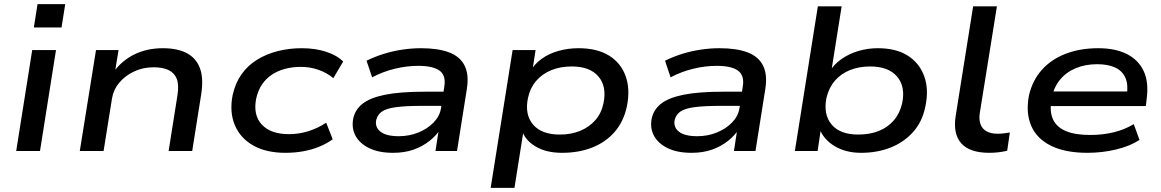

<svg xmlns="http://www.w3.org/2000/svg" viewBox="-20 -736 5661 936"><path d="M145 -602 163 -716H298L280 -602ZM59 0 137 -492H253L175 0Z M369 0 448 -492H558L540 -383H532Q574 -441 635.5 -471Q697 -501 774 -501Q845 -501 890.5 -477Q936 -453 954.5 -404Q973 -355 961 -277L917 0H802L845 -271Q853 -322 842 -351Q831 -380 802.5 -394Q774 -408 729 -408Q676 -408 632.5 -387Q589 -366 561 -332.5Q533 -299 526 -256L485 0Z M1372 9Q1278 9 1215 -26.5Q1152 -62 1125 -125.5Q1098 -189 1114 -272Q1127 -331 1157.5 -374Q1188 -417 1233.5 -445Q1279 -473 1334.5 -487Q1390 -501 1451 -501Q1516 -501 1569 -484Q1622 -467 1653 -436L1605 -355Q1574 -381 1533 -395.5Q1492 -410 1447 -410Q1406 -410 1370 -400.5Q1334 -391 1305.5 -372Q1277 -353 1257.5 -324.5Q1238 -296 1229 -256Q1213 -175 1256.5 -128.5Q1300 -82 1389 -82Q1437 -82 1483.5 -96.5Q1530 -111 1570 -138L1602 -57Q1573 -36 1536.5 -21Q1500 -6 1458.5 1.5Q1417 9 1372 9Z M1896 9Q1827 9 1780.5 -13.5Q1734 -36 1713.5 -73.5Q1693 -111 1702 -158Q1711 -201 1747 -230Q1783 -259 1856.5 -274Q1930 -289 2053 -289H2161L2151 -220H2041Q1958 -220 1910 -213.5Q1862 -207 1841 -191.5Q1820 -176 1814 -151Q1807 -116 1835 -94Q1863 -72 1924 -72Q1975 -72 2019.5 -90Q2064 -108 2094 -139Q2124 -170 2130 -209L2146 -314Q2155 -368 2123 -391.5Q2091 -415 2019 -415Q1963 -415 1905 -401Q1847 -387 1794 -359L1767 -440Q1805 -459 1849.5 -473Q1894 -487 1941 -494Q1988 -501 2032 -501Q2115 -501 2168.5 -481Q2222 -461 2244.5 -417Q2267 -373 2256 -303L2208 0H2103L2120 -111H2130Q2109 -77 2074.5 -49.5Q2040 -22 1996 -6.5Q1952 9 1896 9Z M2372 180 2479 -492H2591L2574 -383H2562Q2583 -422 2619.5 -448.5Q2656 -475 2703 -488Q2750 -501 2800 -501Q2891 -501 2949 -465Q3007 -429 3030 -365Q3053 -301 3036 -217Q3020 -143 2976.5 -93Q2933 -43 2867.5 -17Q2802 9 2720 9Q2642 9 2590 -22.5Q2538 -54 2524 -103L2533 -104L2488 180ZM2709 -80Q2764 -80 2808 -98Q2852 -116 2882 -150Q2912 -184 2922 -233Q2939 -314 2897.5 -363Q2856 -412 2767 -412Q2713 -412 2669 -394.5Q2625 -377 2595 -343Q2565 -309 2554 -259Q2537 -178 2578.5 -129Q2620 -80 2709 -80Z M3351 9Q3282 9 3235.5 -13.5Q3189 -36 3168.5 -73.5Q3148 -111 3157 -158Q3166 -201 3202 -230Q3238 -259 3311.5 -274Q3385 -289 3508 -289H3616L3606 -220H3496Q3413 -220 3365 -213.5Q3317 -207 3296 -191.5Q3275 -176 3269 -151Q3262 -116 3290 -94Q3318 -72 3379 -72Q3430 -72 3474.5 -90Q3519 -108 3549 -139Q3579 -170 3585 -209L3601 -314Q3610 -368 3578 -391.5Q3546 -415 3474 -415Q3418 -415 3360 -401Q3302 -387 3249 -359L3222 -440Q3260 -459 3304.5 -473Q3349 -487 3396 -494Q3443 -501 3487 -501Q3570 -501 3623.5 -481Q3677 -461 3699.5 -417Q3722 -373 3711 -303L3663 0H3558L3575 -111H3585Q3564 -77 3529.5 -49.5Q3495 -22 3451 -6.5Q3407 9 3351 9Z M4178 9Q4103 9 4049 -23.5Q3995 -56 3975 -109H3982L3966 0H3855L3967 -705H4083L4032 -384H4022Q4045 -422 4082 -448Q4119 -474 4165 -487.5Q4211 -501 4259 -501Q4348 -501 4405 -465Q4462 -429 4485.5 -364.5Q4509 -300 4491 -216Q4476 -142 4431 -92Q4386 -42 4321 -16.5Q4256 9 4178 9ZM4164 -80Q4220 -80 4264 -97.5Q4308 -115 4337.5 -149.5Q4367 -184 4378 -233Q4395 -314 4353 -363Q4311 -412 4222 -412Q4168 -412 4124 -394.5Q4080 -377 4050.5 -343Q4021 -309 4009 -259Q3993 -178 4034 -129Q4075 -80 4164 -80Z M4803 9Q4707 9 4666 -37.5Q4625 -84 4639 -171L4724 -705H4840L4756 -182Q4752 -153 4760 -130.5Q4768 -108 4789 -96Q4810 -84 4844 -84Q4858 -84 4874.5 -86Q4891 -88 4903 -90L4890 -1Q4868 4 4846.5 6.5Q4825 9 4803 9Z M5281 9Q5174 9 5104.5 -25Q5035 -59 5007.5 -122Q4980 -185 4996 -270Q5013 -344 5059 -395.5Q5105 -447 5175.5 -474Q5246 -501 5334 -501Q5416 -501 5472.5 -473Q5529 -445 5555 -390.5Q5581 -336 5570 -254L5566 -219H5078L5089 -290H5499L5473 -271Q5481 -323 5466.5 -356.5Q5452 -390 5417 -406.5Q5382 -423 5329 -423Q5270 -423 5223 -403Q5176 -383 5146 -345.5Q5116 -308 5106 -254V-249Q5096 -193 5113 -155Q5130 -117 5175 -97.5Q5220 -78 5295 -78Q5355 -78 5409 -91Q5463 -104 5507 -131L5535 -54Q5490 -24 5422 -7.5Q5354 9 5281 9Z"/></svg>

Font: Nunito Sans 10pt Expanded SemiBold
Style: Italic
Weight: 600
Width: 7
Italic angle: -9°
Designer: Vernon Adams
Foundry: Vernon Adams
Version: Version 3.101;gftools[0.9.27]